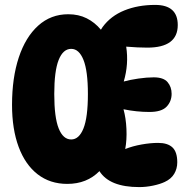

<svg xmlns="http://www.w3.org/2000/svg" viewBox="-20 -756 760 782"><path d="M254 -7Q184 -7 133.5 -46Q83 -85 56 -157.5Q29 -230 29 -329Q29 -439 56.5 -522Q84 -605 135.5 -651.5Q187 -698 258 -698Q300 -698 333 -681.5Q366 -665 391 -635Q394 -640 398 -646Q431 -691 486.5 -713.5Q542 -736 612 -736Q704 -736 704 -654Q704 -562 580 -562Q562 -562 540 -563Q518 -564 494 -566Q505 -495 484 -424Q509 -431 543.5 -436Q578 -441 606 -441Q646 -441 662.5 -421.5Q679 -402 679 -374Q679 -343 658.5 -321.5Q638 -300 589 -300Q536 -300 483 -311Q493 -275 495 -230.5Q497 -186 490 -149Q520 -161 556.5 -167.5Q593 -174 624 -174Q663 -174 682.5 -155.5Q702 -137 702 -95Q702 -69 689.5 -48Q677 -27 651 -15Q632 -6 603.5 0Q575 6 547 6Q426 6 385 -59Q334 -7 254 -7ZM270 -188Q302 -188 320 -233Q338 -278 338 -373Q338 -467 320 -512Q302 -557 270 -557Q237 -557 219 -512Q201 -467 201 -373Q201 -278 219 -233Q237 -188 270 -188Z"/></svg>

Font: DynaPuff Condensed Medium
Style: Regular
Weight: 500
Width: 3
Designer: Toshi Omagari, Jennifer Daniel
Foundry: Google Fonts
Version: Version 2.000; ttfautohint (v1.8.4.7-5d5b)